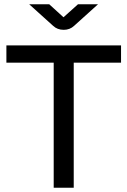

<svg xmlns="http://www.w3.org/2000/svg" viewBox="-20 -881 598 901"><path d="M232 0V-587H10V-668H548V-587H326V0ZM279 -741Q249 -741 229 -760L117 -861H211L278 -800L346 -861H440L328 -760Q308 -741 279 -741Z"/></svg>

Font: Atkinson Hyperlegible Next
Style: Regular
Weight: 400
Designer: Elliott Scott, Megan Eiswerth, Linus Boman, Theodore Petrosky, Letters from Sweden
Foundry: Applied Design Works, Letters from Sweden
Version: Version 2.001